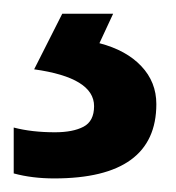

<svg xmlns="http://www.w3.org/2000/svg" viewBox="-20 -20 256 280"><path d="M208 131.8Q208 240.2 59.1 240.2Q26.9 240.2 0 232.9V166Q26.4 172.9 60.1 172.9Q86.4 172.9 101.8 164.8Q117.2 156.7 117.2 134.8Q117.2 93.3 29.8 81.1L70.8 0H145L125 43Q164.1 53.2 186 76.4Q208 99.6 208 131.8Z"/></svg>

Font: Open Sans Semibold
Style: Regular
Weight: 600
Foundry: Ascender Corporation
Version: Version 1.10; ttfautohint (v1.5.65-e2d9)